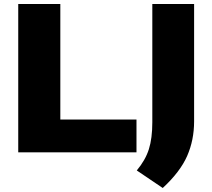

<svg xmlns="http://www.w3.org/2000/svg" viewBox="-20 -760 1060 958"><path d="M71 0V-740H281V-163.5H661V0ZM792 178 662.5 90.5Q705.5 39 722.8 -15.5Q740 -70 740 -150V-740H948.5V-154.5Q948.5 -61 913.8 18.2Q879 97.5 792 178Z"/></svg>

Font: Encode Sans Expanded Expanded ExtraBold
Style: Regular
Weight: 800
Width: 7
Designer: Multiple Designers
Foundry: Impallari Type
Version: Version 3.000; ttfautohint (v1.8.3) -l 8 -r 50 -G 200 -x 14 